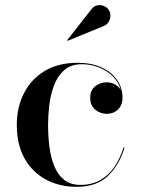

<svg xmlns="http://www.w3.org/2000/svg" viewBox="-20 -713 552 743"><path d="M276.5 10Q210.5 10 158 -18Q105.5 -46 75.2 -99.5Q45 -153 45 -230Q45 -297 72.2 -351.2Q99.5 -405.5 152 -437.8Q204.5 -470 281 -470Q334 -470 373 -452Q412 -434 433 -403.5Q454 -373 454 -335.5Q454 -306 436.5 -289.2Q419 -272.5 393 -272.5Q379 -272.5 364 -279Q349 -285.5 339 -299Q329 -312.5 329 -334.5Q329 -363.5 348.2 -379Q367.5 -394.5 393 -394.5Q417.5 -394.5 435.2 -379.5Q453 -364.5 453 -335.5H450.5Q450.5 -366.5 437 -390.5Q423.5 -414.5 401 -431Q378.5 -447.5 351.5 -456Q324.5 -464.5 296.5 -464.5Q254.5 -464.5 228.5 -441.5Q202.5 -418.5 189 -382.5Q175.5 -346.5 170.8 -306Q166 -265.5 166 -230Q166 -187 171.2 -145.5Q176.5 -104 189.8 -70.8Q203 -37.5 227.8 -17.5Q252.5 2.5 291 2.5Q335 2.5 367.8 -16Q400.5 -34.5 422.8 -67.2Q445 -100 458 -142H462Q442.5 -76.5 398.8 -33.2Q355 10 276.5 10ZM241.5 -555 240 -557.5 332 -675Q343 -690 357 -692.5Q371 -695 383.5 -689.2Q396 -683.5 401.5 -673.5Q408 -663.5 407.2 -650.5Q406.5 -637.5 399.5 -626.8Q392.5 -616 379.5 -611.5Z"/></svg>

Font: Bodoni Moda 48pt Medium
Style: Regular
Weight: 500
Designer: Owen Earl
Foundry: indestructible type
Version: Version 2.005